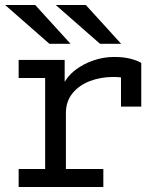

<svg xmlns="http://www.w3.org/2000/svg" viewBox="-24 -752 660 772"><path d="M51 0V-72.5H157.5V-438.5H51V-511H236V-396.5L230 -411Q246 -445.5 278.8 -470.5Q311.5 -495.5 352.2 -509.2Q393 -523 433.5 -523Q472.5 -523 500 -516Q527.5 -509 544 -499V-323.5H462.5V-475L487.5 -436Q475 -439.5 460.8 -441Q446.5 -442.5 431 -442.5Q380.5 -442.5 337 -425.8Q293.5 -409 267.2 -376.5Q241 -344 241 -297V-72.5H391.5V0ZM378 -576 200 -732H321L463 -576ZM174.5 -576 -3.5 -732H117.5L259.5 -576Z"/></svg>

Font: Overpass Mono Light
Style: Regular
Weight: 400
Monospace: yes
Version: Version 4.000